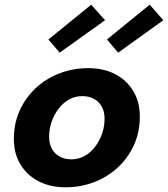

<svg xmlns="http://www.w3.org/2000/svg" viewBox="-20 -782 715 817"><path d="M356 -492Q420 -492 469 -467Q518 -442 546.5 -395.5Q575 -349 575 -286Q575 -220 550 -165Q525 -110 481.5 -69.5Q438 -29 380.5 -7Q323 15 258 15Q195 15 145.5 -10Q96 -35 67.5 -81.5Q39 -128 39 -191Q39 -257 64 -312Q89 -367 132.5 -407.5Q176 -448 233.5 -470Q291 -492 356 -492ZM284 -104Q315 -104 340.5 -118.5Q366 -133 385 -158Q404 -183 414.5 -213.5Q425 -244 425 -277Q425 -306 413.5 -327.5Q402 -349 380.5 -361Q359 -373 330 -373Q299 -373 273.5 -358.5Q248 -344 229 -319Q210 -294 199.5 -263.5Q189 -233 189 -200Q189 -171 200.5 -149.5Q212 -128 233.5 -116Q255 -104 284 -104ZM186 -614 368 -762 427 -696 234 -558ZM435 -614 617 -762 675 -696 483 -558Z"/></svg>

Font: Intel One Mono Light
Style: Italic
Weight: 300
Italic angle: -16°
Monospace: yes
Designer: Fred Shallcrass
Foundry: Frere-Jones Type LLC
Version: Version 1.004